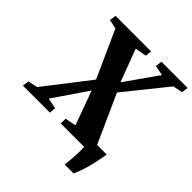

<svg xmlns="http://www.w3.org/2000/svg" viewBox="-269 -908 1242 1242"><g transform="rotate(45 352.0 -286.5)"><path d="M521.5 170Q523.5 154 525.5 134.8Q527.5 115.5 529 94Q530.5 72.5 531 49Q531.5 25.5 530 0L498 -68H668.5Q659 -9.5 648.5 34.5Q638 78.5 626.5 111.5Q615 144.5 603 170ZM-30 0 -25 -44 41.5 -58.5 281 -367.5 395.5 -453.5 557.5 -684.5 489 -698 494 -743H734L728 -698L661.5 -684.5L426 -392L311 -298.5L147.5 -58.5L221 -44L216.5 0ZM315.5 0 317 -44 392 -58.5 305.5 -295 278 -359.5 131.5 -684.5 68 -698 74.5 -743H400.5L394.5 -699L317 -685L402.5 -457L431 -400L585 -58.5L653.5 -44L648 0Z"/></g></svg>

Font: Merriweather 48pt Black
Style: Italic
Weight: 900
Italic angle: -7.8°
Version: Version 2.101